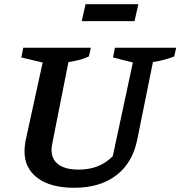

<svg xmlns="http://www.w3.org/2000/svg" viewBox="-20 -878 854 909"><path d="M331 11Q220 11 158 -35Q96 -81 96 -162Q96 -179 100 -207L182 -582L81 -606L90 -652H410L401 -611Q381 -601 358 -595Q335 -589 304 -584L228 -201Q226 -191 225 -183.5Q224 -176 224 -170Q224 -123 257 -99Q290 -75 353 -75Q452 -75 514 -139L609 -582L515 -606L524 -652H814L805 -611Q764 -594 704 -584L630 -218Q608 -107 530.5 -48Q453 11 331 11ZM367 -778 385 -858H635L617 -778Z"/></svg>

Font: Piazzolla SemiBold
Style: Italic
Weight: 600
Italic angle: -11.3°
Designer: Juan Pablo del Peral
Foundry: Huerta Tipografica
Version: Version 1.330